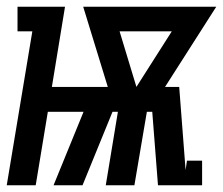

<svg xmlns="http://www.w3.org/2000/svg" viewBox="-38 -550 662 570"><path d="M-18 0 58 -457H14V-530H155L116 -292H282L209 -530H604L452 -292H494L513 -45L517 -73H562V0H431L414 -218H398L361 0H276L312 -218H296L207 0H121L210 -218H104L68 0ZM367 -292 472 -457H317Z"/></svg>

Font: Iosevka Curly Slab SmBdEx
Style: Italic
Weight: 600
Width: 7
Italic angle: -9°
Monospace: yes
Designer: Belleve Invis
Foundry: Belleve Invis
Version: Version 11.1.0; ttfautohint (v1.8.3)